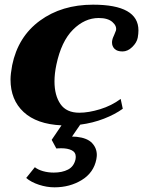

<svg xmlns="http://www.w3.org/2000/svg" viewBox="-20 -527 612 821"><path d="M572 -397Q572 -383 569 -366Q565 -345 545.5 -326Q526 -307 504 -307Q481 -307 470 -318Q459 -329 459 -345Q459 -352 460 -355Q461 -361 464 -368Q467 -375 468 -377Q473 -388 476 -397Q480 -416 460.5 -433Q441 -450 402 -450Q342 -450 292 -400Q242 -350 221 -250Q213 -212 213 -179Q213 -119 238.5 -82Q264 -45 319 -45Q359 -45 408 -60Q457 -75 496 -104L505 -62Q472 -38 424.5 -19.5Q377 -1 323 6L288 57L308 58Q353 63 373.5 84.5Q394 106 394 136Q394 142 392 154Q381 211 330 242.5Q279 274 213 274Q180 274 146.5 263Q113 252 92 234L129 188Q143 199 164.5 205Q186 211 210 211Q246 211 271 198Q296 185 303 154Q304 150 304 144Q304 124 286.5 115.5Q269 107 243 107Q228 107 221 108L201 71L243 9Q137 4 81 -48Q25 -100 25 -187Q25 -210 32 -248Q57 -370 150.5 -438.5Q244 -507 378 -507Q572 -507 572 -397Z"/></svg>

Font: Trirong Black
Style: Italic
Weight: 900
Italic angle: -12°
Designer: Katatrad Team
Foundry: CadsonDemak
Version: Version 1.001